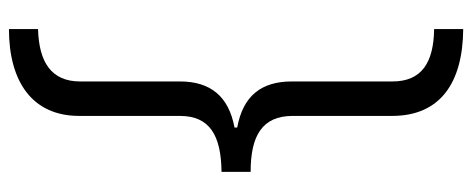

<svg xmlns="http://www.w3.org/2000/svg" viewBox="-333 -506 1055 429"><g transform="rotate(-90 194.5 -291.5)"><path d="M344 216V151C269 150 227 123 227 58V-167C227 -235 195 -276 124 -289V-295C194 -308 227 -349 227 -417V-640C227 -705 271 -732 344 -734V-799C228 -799 150 -748 150 -642V-417C150 -350 106 -325 25 -324V-259C106 -259 150 -233 150 -165V57C150 164 223 215 344 216Z"/></g></svg>

Font: Noto Sans Sinhala UI Condensed
Style: Regular
Weight: 400
Width: 3
Designer: Jelle Bosma - Monotype Design Team
Foundry: Monotype Imaging Inc.
Version: Version 2.006